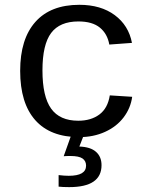

<svg xmlns="http://www.w3.org/2000/svg" viewBox="-20 -558 640 795"><path d="M63.5 -264.6Q63.5 -396.5 126.5 -467.3Q189.5 -538.1 308.6 -538.1Q397.5 -538.1 455.1 -495.4Q512.7 -452.6 526.4 -380.4L432.6 -373.5Q424.8 -418 393.6 -443.6Q362.3 -469.2 304.7 -469.2Q227.5 -469.2 191.7 -421.4Q155.8 -373.5 155.8 -266.6Q155.8 -158.2 191.7 -108.2Q227.5 -58.1 304.2 -58.1Q356.9 -58.1 391.6 -84Q426.3 -109.9 434.6 -163.1L527.3 -157.2Q521 -110.4 491.9 -72Q462.9 -33.7 415 -12Q367.2 9.8 308.1 9.8Q188.5 9.8 126 -60.5Q63.5 -130.9 63.5 -264.6ZM400.4 126Q400.4 216.8 266.6 216.8Q238.8 216.8 222.7 214.8V167Q247.1 169.9 264.6 169.9Q336.4 169.9 336.4 127.9Q336.4 108.4 321.5 98.1Q306.6 87.9 271.5 87.9Q250.5 87.9 243.7 88.9L275.4 0H327.6L308.6 48.8Q354.5 50.3 377.4 70.6Q400.4 90.8 400.4 126Z"/></svg>

Font: Cousine
Style: Regular
Weight: 400
Monospace: yes
Designer: Steve Matteson
Foundry: Ascender Corporation
Version: Version 1.20